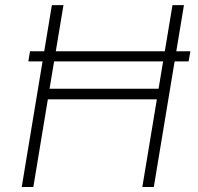

<svg xmlns="http://www.w3.org/2000/svg" viewBox="-20 -748 791 768"><path d="M741.7 -543 734.4 -502.4H93.3L100.1 -543ZM66.9 0 187.5 -727.5H233.9L178.2 -393.1H614.3L669.9 -727.5H715.8L595.2 0H549.3L607.4 -350.6H171.4L113.3 0Z"/></svg>

Font: Inter 16pt ExtraLight
Style: Italic
Weight: 250
Italic angle: -9.3988°
Version: Version 4.001;git-66647c0bb